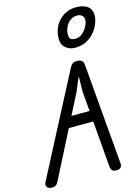

<svg xmlns="http://www.w3.org/2000/svg" viewBox="-210 -1446 1108 1543"><g transform="rotate(-15 344.5 -674.0)"><path d="M19.5 1.5Q4.5 1.5 -7.2 -5.8Q-19 -13 -22.2 -26.2Q-25.5 -39.5 -15.5 -58L418 -890.5Q427 -908.5 440 -919.2Q453 -930 480 -930Q504 -930 517.8 -919.2Q531.5 -908.5 533 -887L604.5 -45.5Q606.5 -22.5 595 -10.5Q583.5 1.5 560.5 1.5Q534.5 1.5 523.8 -10.8Q513 -23 511.5 -41.5L480 -426H276.5L79 -38Q67 -15 55.2 -6.8Q43.5 1.5 19.5 1.5ZM322 -515H473L459 -682.5L461.5 -809L410.5 -688ZM496 -1036Q466 -1036 440.5 -1047.5Q415 -1059 399.2 -1081.8Q383.5 -1104.5 383.5 -1138.5Q383.5 -1185.5 399.2 -1224Q415 -1262.5 442.5 -1290.2Q470 -1318 505.2 -1333.5Q540.5 -1349 580 -1349Q646 -1349 679.5 -1322.2Q713 -1295.5 711.5 -1245Q710.5 -1213 695.8 -1176.8Q681 -1140.5 653.5 -1108.5Q626 -1076.5 586.2 -1056.2Q546.5 -1036 496 -1036ZM515 -1105.5Q546 -1105.5 571.8 -1126.8Q597.5 -1148 613.2 -1178.5Q629 -1209 629.5 -1235Q630 -1255.5 614 -1269Q598 -1282.5 577 -1282.5Q540 -1282.5 515.2 -1263.2Q490.5 -1244 477.5 -1215.2Q464.5 -1186.5 463 -1158.5Q462.5 -1142.5 465.8 -1130.5Q469 -1118.5 480.2 -1112Q491.5 -1105.5 515 -1105.5Z"/></g></svg>

Font: Edu AU VIC WA NT Pre Medium
Style: Regular
Weight: 500
Designer: Tina and Corey Anderson, Eben Sorkin, Mirko Velimirovic
Foundry: Google for Education
Version: Version 1.001